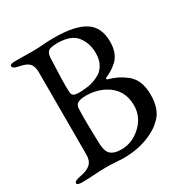

<svg xmlns="http://www.w3.org/2000/svg" viewBox="-155 -782 878 912"><g transform="rotate(-30 284.0 -326.0)"><path d="M198 -408Q198 -395 200 -388Q202 -381 207.5 -377.5Q213 -374 215.5 -373.5Q218 -373 228 -372Q250 -370 286 -375Q322 -380 355 -400Q371 -409 385.5 -433Q400 -457 400 -495Q400 -549 370 -588Q340 -627 264 -627Q226 -627 214.5 -616.5Q203 -606 202 -581Q196 -449 198 -408ZM120 -549Q120 -584 105.5 -599.5Q91 -615 53 -622Q20 -628 20 -642Q20 -653 49 -653Q78 -653 106 -652.5Q134 -652 153 -652Q170 -652 201 -654.5Q232 -657 264 -657Q377 -657 431.5 -622.5Q486 -588 486 -508Q486 -446 452 -412Q422 -384 385 -369Q381 -367 381 -364Q381 -361 385 -359Q415 -350 434 -341Q453 -332 477.5 -313.5Q502 -295 514.5 -265Q527 -235 527 -194Q527 -155 517.5 -126Q508 -97 489.5 -78Q471 -59 458 -50Q445 -41 423 -30Q355 4 263 4Q258 4 220 1.5Q182 -1 156 0Q137 0 102.5 2.5Q68 5 38 5Q9 5 9 -6Q9 -18 42 -24Q82 -31 101 -48Q120 -65 120 -99ZM433 -189Q433 -277 359 -318Q314 -343 255 -343Q225 -343 209 -332Q200 -326 198 -307Q195 -245 200 -108Q202 -71 217 -56Q236 -37 277 -37Q337 -37 385 -81.5Q433 -126 433 -189Z"/></g></svg>

Font: EB Garamond
Style: SC
Weight: 400
Version: Version 000.010